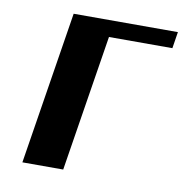

<svg xmlns="http://www.w3.org/2000/svg" viewBox="-65 -590 628 653"><g transform="rotate(10 249.0 -264.0)"><path d="M54 0H195L270 -471H489L498 -528H138Z"/></g></svg>

Font: Aerodynamic
Style: Obl
Weight: 500
Designer: Google
Version: Version 2.000980; 2014